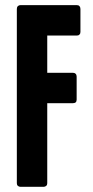

<svg xmlns="http://www.w3.org/2000/svg" viewBox="-20 -720 360 740"><path d="M276.4 -700.2Q276.4 -700.2 248 -700.2Q219.7 -700.2 183.6 -700.2Q138.7 -700.2 98.6 -700.2Q58.6 -700.2 58.6 -700.2Q58.6 -700.2 58.6 -700.2Q58.6 -700.2 58.6 -700.2Q52.7 -700.2 48.8 -696.3Q44.9 -692.4 44.9 -685.5Q44.9 -685.5 44.9 -647.5Q44.9 -608.4 44.9 -546.9Q44.9 -514.6 44.9 -476.6Q44.9 -439.5 44.9 -400.4Q44.9 -352.5 44.9 -303.7Q44.9 -254.9 44.9 -210Q44.9 -127.9 44.9 -70.3Q44.9 -13.7 44.9 -13.7Q44.9 -13.7 44.9 -13.7Q44.9 -13.7 44.9 -13.7Q44.9 -6.8 48.8 -3.9Q52.7 0 58.6 0Q58.6 0 103.5 0Q148.4 0 148.4 0Q148.4 0 148.4 0Q148.4 0 148.4 0Q154.3 0 158.2 -3.9Q162.1 -6.8 162.1 -13.7Q162.1 -13.7 162.1 -53.7Q162.1 -93.8 162.1 -144.5Q162.1 -208 162.1 -264.6Q162.1 -322.3 162.1 -322.3Q162.1 -322.3 174.8 -322.3Q187.5 -322.3 204.1 -322.3Q224.6 -322.3 243.2 -322.3Q260.7 -322.3 260.7 -322.3Q260.7 -322.3 260.7 -322.3Q260.7 -322.3 260.7 -322.3Q267.6 -322.3 271.5 -325.2Q275.4 -329.1 275.4 -335.9Q275.4 -335.9 275.4 -380.9Q275.4 -424.8 275.4 -424.8Q275.4 -424.8 275.4 -424.8Q275.4 -424.8 275.4 -424.8Q275.4 -431.6 271.5 -435.5Q267.6 -439.5 260.7 -439.5Q260.7 -439.5 243.2 -439.5Q224.6 -439.5 204.1 -439.5Q187.5 -439.5 174.8 -439.5Q162.1 -439.5 162.1 -439.5Q162.1 -439.5 162.1 -458Q162.1 -476.6 162.1 -500Q162.1 -530.3 162.1 -556.6Q162.1 -583 162.1 -583Q162.1 -583 183.6 -583Q204.1 -583 227.5 -583Q247.1 -583 261.7 -583Q276.4 -583 276.4 -583Q276.4 -583 276.4 -583Q276.4 -583 276.4 -583Q283.2 -583 286.1 -586.9Q290 -589.8 290 -596.7Q290 -596.7 290 -641.6Q290 -685.5 290 -685.5Q290 -685.5 290 -685.5Q290 -685.5 290 -685.5Q290 -692.4 286.1 -696.3Q283.2 -700.2 276.4 -700.2Q276.4 -700.2 276.4 -700.2Q276.4 -700.2 276.4 -700.2Z"/></svg>

Font: Franchise Goodkids
Style: Regular
Weight: 500
Designer: ""
Version: ""